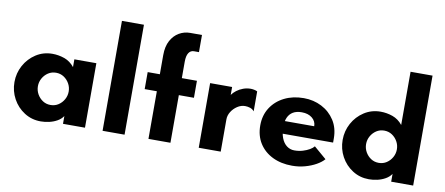

<svg xmlns="http://www.w3.org/2000/svg" viewBox="-67 -1015 2989 1290"><g transform="rotate(10 1427.0 -370.0)"><path d="M254 10Q192 10 142 -22Q92 -54 63.5 -106.5Q35 -159 35 -220Q35 -281 63.5 -333.5Q92 -386 142 -418.5Q192 -451 254 -451Q296 -451 336 -437Q376 -423 405 -387V-440H555V0H405V-53Q390 -31 365 -17Q340 -3 311 3.5Q282 10 254 10ZM300 -110Q330 -110 353.5 -125.5Q377 -141 391 -166Q405 -191 405 -220Q405 -249 391 -274Q377 -299 353.5 -314.5Q330 -330 300 -330Q270 -330 246.5 -314.5Q223 -299 209 -274Q195 -249 195 -220Q195 -191 209 -166Q223 -141 246.5 -125.5Q270 -110 300 -110Z M675 0V-750H825V0Z M988 0V-325H905V-441H988V-571Q988 -631 1009.5 -670.5Q1031 -710 1065.5 -730Q1100 -750 1140 -750H1221V-633H1187Q1164 -633 1151 -613Q1138 -593 1138 -553V-441H1241V-325H1138V0Z M1331 0V-441H1481V-387Q1493 -404 1512 -418.5Q1531 -433 1555.5 -442Q1580 -451 1607 -451Q1617 -451 1630 -448.5Q1643 -446 1652 -441V-305Q1641 -319 1624 -324.5Q1607 -330 1590 -330Q1562 -330 1537 -313.5Q1512 -297 1496.5 -272Q1481 -247 1481 -220V0Z M1969 10Q1893 10 1835 -18.5Q1777 -47 1744.5 -98.5Q1712 -150 1712 -220Q1712 -289 1745.5 -341Q1779 -393 1837 -422Q1895 -451 1969 -451Q2036 -451 2091.5 -422.5Q2147 -394 2180.5 -342Q2214 -290 2214 -219V-191H1841V-277H2070Q2070 -311 2043 -333Q2016 -355 1972 -355Q1936 -355 1912.5 -341Q1889 -327 1877.5 -301Q1866 -275 1866 -239Q1866 -194 1878.5 -161.5Q1891 -129 1914 -111.5Q1937 -94 1966 -94Q1997 -94 2023.5 -102Q2050 -110 2069.5 -121.5Q2089 -133 2098 -145L2183 -72Q2164 -50 2131 -31.5Q2098 -13 2056.5 -1.5Q2015 10 1969 10Z M2493 10Q2431 10 2381 -22Q2331 -54 2302.5 -106.5Q2274 -159 2274 -220Q2274 -281 2302.5 -333.5Q2331 -386 2381 -418.5Q2431 -451 2493 -451Q2535 -451 2575 -437Q2615 -423 2644 -387V-750H2794V0H2644V-53Q2629 -31 2604 -17Q2579 -3 2550 3.5Q2521 10 2493 10ZM2539 -110Q2569 -110 2592.5 -125.5Q2616 -141 2630 -166Q2644 -191 2644 -220Q2644 -249 2630 -274Q2616 -299 2592.5 -314.5Q2569 -330 2539 -330Q2509 -330 2485.5 -314.5Q2462 -299 2448 -274Q2434 -249 2434 -220Q2434 -191 2448 -166Q2462 -141 2485.5 -125.5Q2509 -110 2539 -110Z"/></g></svg>

Font: Teachers
Style: Bold
Weight: 700
Designer: Alfredo Marco Pradil, Chank Diesel
Version: Version 1.001